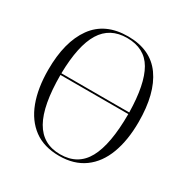

<svg xmlns="http://www.w3.org/2000/svg" viewBox="-167 -869 995 1022"><g transform="rotate(30 331.0 -357.5)"><path d="M331 10Q237 10 175.5 -35.5Q114 -81 83 -163.5Q52 -246 52 -359Q52 -531 122 -628Q192 -725 332 -725Q471 -725 539.5 -629Q608 -533 608 -358Q608 -246 577 -163Q546 -80 484 -35Q422 10 331 10ZM539 -377Q536 -549 488 -632Q440 -715 332 -715Q227 -715 176 -632Q125 -549 122 -377ZM331 0Q440 0 489.5 -90.5Q539 -181 539 -367H122Q122 -180 173 -90Q224 0 331 0Z"/></g></svg>

Font: Noto Serif Display SemiCondensed Light
Style: Regular
Weight: 300
Width: 4
Designer: Monotype Design Team
Foundry: Monotype Imaging Inc.
Version: Version 2.009